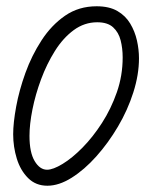

<svg xmlns="http://www.w3.org/2000/svg" viewBox="-20 -588 485 612"><path d="M131 4Q94 4 69.5 -20.5Q45 -45 33.5 -82.5Q22 -120 22 -160Q22 -196 31.5 -248Q41 -300 61 -355.5Q81 -411 112.5 -459.5Q144 -508 187.5 -538Q231 -568 288 -568Q328 -568 354 -553Q380 -538 395 -513Q410 -488 416.5 -459Q423 -430 423 -402Q423 -350 405 -293.5Q387 -237 356 -184.5Q325 -132 287 -89.5Q249 -47 208.5 -21.5Q168 4 131 4ZM130 -47Q149 -47 179.5 -65.5Q210 -84 243 -117.5Q276 -151 305 -196Q334 -241 352.5 -294Q371 -347 371 -405Q371 -434 364.5 -459.5Q358 -485 340.5 -501Q323 -517 290 -517Q249 -517 215 -492Q181 -467 155 -425.5Q129 -384 111 -335.5Q93 -287 83.5 -239.5Q74 -192 74 -155Q74 -102 90.5 -74.5Q107 -47 130 -47Z"/></svg>

Font: Edu QLD Beginners
Style: Regular
Weight: 400
Designer: Tina and Corey Anderson
Foundry: Google for Education
Version: Version 1.001